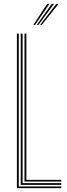

<svg xmlns="http://www.w3.org/2000/svg" viewBox="-20 -974 345 994"><path d="M67.5 0V-800H77.2V-8.5H297V0ZM87.2 -17V-800H97V-25.8H297V-17ZM106.8 -34.2V-800H116.5V-42.8H297V-34.2ZM152.8 -845 224.2 -954H236.2L161.5 -845ZM187.5 -845 271.5 -954H283.2L196.2 -845ZM170.2 -845 248 -954H259.8L178.8 -845Z"/></svg>

Font: Big Shoulders Inline Text Thin ExtraLight
Style: Regular
Weight: 250
Version: Version 2.002